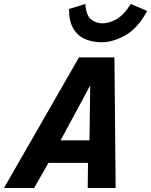

<svg xmlns="http://www.w3.org/2000/svg" viewBox="-60 -943 758 963"><path d="M144 -126 205 -239H394L391 -126ZM111 0H-40L336 -655H447L413 -553L217 -189H219ZM520 0H380L382 -184L388 -185L393 -551L413 -655H514ZM454 -826Q486 -826 523 -846Q560 -866 596 -923L678 -888Q631 -801 569 -766Q507 -731 449 -731Q405 -731 368 -746.5Q331 -762 308.5 -798.5Q286 -835 286 -898L368 -923Q372 -865 397 -845.5Q422 -826 454 -826Z"/></svg>

Font: Intel One Mono Light
Style: Italic
Weight: 300
Italic angle: -16°
Monospace: yes
Designer: Fred Shallcrass
Foundry: Frere-Jones Type LLC
Version: Version 1.004